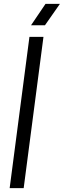

<svg xmlns="http://www.w3.org/2000/svg" viewBox="-20 -970 329 990"><path d="M214.8 -950.2H289.1L211.9 -839.8H140.1ZM204.1 -779.8 102.1 0H29.8L131.8 -779.8Z"/></svg>

Font: Cooper Hewitt
Style: Book Italic
Weight: 706
Designer: Village Type and Design LLC
Foundry: Cooper Hewitt Smithsonian Design Museum
Version: 1.000